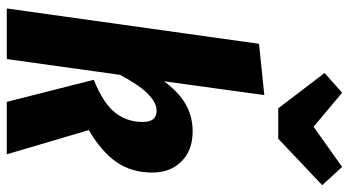

<svg xmlns="http://www.w3.org/2000/svg" viewBox="-251 -776 1027 565"><g transform="rotate(90 262.5 -493.5)"><path d="M471.2 -986.8 524.9 -928.2 388.2 -798.8H298.8L194.8 -935.1L252.9 -986.8L353 -902.8ZM259.8 -757.8 219.2 -462.9Q251.5 -506.3 287.1 -526.6Q322.8 -546.9 367.2 -546.9Q421.9 -546.9 454.8 -514.2Q487.8 -481.4 487.8 -428.2Q487.8 -367.7 457.5 -323.5Q427.2 -279.3 362.8 -241.2L434.1 0H279.8L214.8 -255.9Q283.7 -283.7 311.3 -318.6Q338.9 -353.5 338.9 -399.9Q338.9 -440.9 306.2 -440.9Q256.8 -440.9 200.2 -333L153.8 0H4.9L108.9 -742.2Z"/></g></svg>

Font: Fira Sans Compressed
Style: Bold Italic
Weight: 700
Width: 3
Italic angle: -8°
Designer: Carrois Corporate & Edenspiekermann AG
Foundry: Carrois Corporate GbR & Edenspiekermann AG
Version: Version 4.203;PS 004.203;hotconv 1.0.88;makeotf.lib2.5.64775